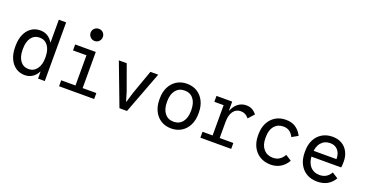

<svg xmlns="http://www.w3.org/2000/svg" viewBox="-37 -1510 4274 2245"><g transform="rotate(20 2100.0 -387.0)"><path d="M277.5 15.5Q214 15.5 165.2 -18.2Q116.5 -52 89.2 -112.8Q62 -173.5 62 -253.5V-271Q62 -352 88.5 -412.2Q115 -472.5 162.8 -505.8Q210.5 -539 273.5 -539Q326.5 -539 365.8 -514.8Q405 -490.5 430 -447H433V-730H524V0H440V-86H436.5Q413 -38.5 372 -11.5Q331 15.5 277.5 15.5ZM296 -66.5Q360 -66.5 398.2 -118Q436.5 -169.5 436.5 -256V-268Q436.5 -354.5 398.5 -405.8Q360.5 -457 296 -457Q230.5 -457 192.8 -407Q155 -357 155 -268.5V-255.5Q155 -168 193 -117.2Q231 -66.5 296 -66.5Z M879 -30V-523.5H968V-30ZM701.5 0V-74H1138.5V0ZM711.5 -449.5V-523.5H941V-449.5ZM910.5 -639Q879 -639 856.5 -661.5Q834 -684 834 -715.5Q834 -748 856.5 -769.2Q879 -790.5 910.5 -790.5Q943 -790.5 964.5 -769Q986 -747.5 986 -715Q986 -684 964.5 -661.5Q943 -639 910.5 -639Z M1453 0 1255 -523.5H1353L1464.5 -216L1500 -98H1503.5L1538.5 -216L1648 -523.5H1745L1547 0Z M1857 -255V-268.5Q1857 -349.5 1887.5 -410.5Q1918 -471.5 1972.8 -505.5Q2027.5 -539.5 2100 -539.5Q2172.5 -539.5 2227.2 -505.5Q2282 -471.5 2312.5 -410.5Q2343 -349.5 2343 -268.5V-255Q2343 -174.5 2312.5 -113.2Q2282 -52 2227.2 -18Q2172.5 16 2100 16Q2027.5 16 1972.8 -18Q1918 -52 1887.5 -113.2Q1857 -174.5 1857 -255ZM2250 -256.5V-267Q2250 -355 2210 -405.2Q2170 -455.5 2100.2 -455.5Q2030.5 -455.5 1990.2 -405.2Q1950 -355 1950 -267V-256.5Q1950 -169 1990.2 -118.5Q2030.5 -68 2100.2 -68Q2170 -68 2210 -118.5Q2250 -169 2250 -256.5Z M2585.5 -30V-523.5H2665.5V-415H2670Q2694 -474.5 2737.8 -507Q2781.5 -539.5 2837.5 -539.5Q2878 -539.5 2908.8 -523.8Q2939.5 -508 2967 -473.5L2901.5 -400.5Q2878.5 -428.5 2854.5 -440.5Q2830.5 -452.5 2799.5 -452.5Q2740.5 -452.5 2707 -404.8Q2673.5 -357 2673.5 -273V-30ZM2460 0V-73.5H2843.5V0ZM2470 -450V-523.5H2628V-450Z M3337 15.5Q3261.5 15.5 3204.5 -18.5Q3147.5 -52.5 3116 -113.5Q3084.5 -174.5 3084.5 -255.5V-268.5Q3084.5 -349.5 3115.2 -410.2Q3146 -471 3201.5 -505Q3257 -539 3330 -539Q3402.5 -539 3452 -506.5Q3501.5 -474 3532.5 -413L3457 -370Q3437 -411.5 3405.8 -433.2Q3374.5 -455 3330 -455Q3259 -455 3217.8 -406Q3176.5 -357 3176.5 -272V-251Q3176.5 -168 3220 -118.5Q3263.5 -69 3336 -69Q3380.5 -69 3414 -89.8Q3447.5 -110.5 3472.5 -154.5L3545.5 -108Q3522.5 -68 3491 -40.2Q3459.5 -12.5 3420.8 1.5Q3382 15.5 3337 15.5Z M3915 16Q3839.5 16 3783.2 -17.8Q3727 -51.5 3696 -112.2Q3665 -173 3665 -254.5V-273.5Q3665 -353.5 3695.8 -413.2Q3726.5 -473 3782 -506.2Q3837.5 -539.5 3911.5 -539.5Q3978 -539.5 4027.2 -510.8Q4076.5 -482 4103.8 -429.8Q4131 -377.5 4131 -307.5Q4131 -288.5 4129.8 -270.8Q4128.5 -253 4126 -236H3721.5V-308.5H4041V-310.5Q4041 -379 4005.8 -419.2Q3970.5 -459.5 3910.5 -459.5Q3839.5 -459.5 3797.2 -409.2Q3755 -359 3755 -271V-257Q3755 -169 3798.8 -117.5Q3842.5 -66 3917.5 -66Q4008 -66 4054.5 -147.5L4127.5 -101Q4094 -42.5 4041 -13.2Q3988 16 3915 16Z"/></g></svg>

Font: Google Sans Code
Style: Regular
Weight: 400
Monospace: yes
Designer: Google Sans Code Authors
Foundry: Google LLC
Version: Version 6.000